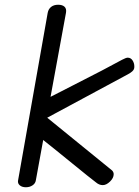

<svg xmlns="http://www.w3.org/2000/svg" viewBox="-20 -784 586 809"><path d="M56 -23 181 -730Q184 -746 195.5 -755Q207 -764 225 -764Q243 -764 252 -755.5Q261 -747 258 -730L193 -376L283 -422Q429 -496 494 -532Q511 -541 518 -541Q531 -541 538.5 -529.5Q546 -518 546 -504Q546 -498 545 -495Q543 -484 519 -471L179 -288L452 -66Q459 -59 459 -50Q459 -34 443.5 -19Q428 -4 413 -4Q398 -4 385 -15Q361 -33 285 -95Q193 -170 162 -194L131 -24Q129 -11 117 -3Q105 5 89 5Q73 5 63.5 -3Q54 -11 56 -23Z"/></svg>

Font: Mali
Style: Italic
Weight: 400
Italic angle: -10°
Version: Version 1.000; ttfautohint (v1.6)